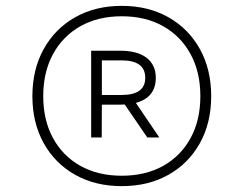

<svg xmlns="http://www.w3.org/2000/svg" viewBox="-20 -769 831 655"><path d="M395.5 -134Q305 -134 236.2 -172.8Q167.5 -211.5 129 -280.8Q90.5 -350 90.5 -441Q90.5 -532 129 -601.5Q167.5 -671 236.2 -710Q305 -749 395.5 -749Q486 -749 554.8 -710Q623.5 -671 662 -601.5Q700.5 -532 700.5 -441Q700.5 -350 662 -280.8Q623.5 -211.5 554.8 -172.8Q486 -134 395.5 -134ZM395.5 -169.5Q476.5 -169.5 536.8 -203.2Q597 -237 630.2 -298Q663.5 -359 663.5 -441Q663.5 -523 630.2 -584.2Q597 -645.5 536.8 -679.5Q476.5 -713.5 395.5 -713.5Q314.5 -713.5 254.2 -679.5Q194 -645.5 160.8 -584.2Q127.5 -523 127.5 -441Q127.5 -359 160.8 -298Q194 -237 254.2 -203.2Q314.5 -169.5 395.5 -169.5ZM291 -300V-596H389Q449 -596 480.2 -571.8Q511.5 -547.5 511.5 -503.5Q511.5 -436.5 443.5 -418L523.5 -300H482.5L405.5 -412.5Q397.5 -412 389 -412H327.5L327 -300ZM327.5 -445H395Q475.5 -445 475.5 -503.5Q475.5 -563 395 -563H327.5Z"/></svg>

Font: Encode Sans Expanded Expanded ExtraLight
Style: Regular
Weight: 200
Width: 7
Designer: Multiple Designers
Foundry: Impallari Type
Version: Version 3.000; ttfautohint (v1.8.3) -l 8 -r 50 -G 200 -x 14 